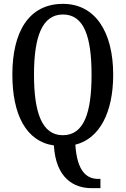

<svg xmlns="http://www.w3.org/2000/svg" viewBox="-20 -745 651 994"><path d="M453 229H500V181H487C428 181 379 141 370 4C496 -27 566 -164 566 -358C566 -580 473 -725 306 -725C129 -725 44 -580 44 -359C44 -153 114 -13 259 8C269 179 364 229 453 229ZM305 -45C198 -45 156 -161 156 -358C156 -555 198 -670 306 -670C415 -670 454 -555 454 -358C454 -161 415 -45 305 -45Z"/></svg>

Font: Noto Serif Georgian ExtraCondensed Medium
Style: Regular
Weight: 500
Width: 2
Designer: Monotype Design Team, Akaki Razmadze
Foundry: Google LLC
Version: Version 2.003